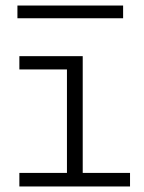

<svg xmlns="http://www.w3.org/2000/svg" viewBox="-20 -674 522 694"><path d="M222 -8V-471H279V-8ZM50 0V-49H450V0ZM50 -423V-471H271V-423ZM425 -654V-608H43V-654Z"/></svg>

Font: BioRhyme SemiExpanded Light
Style: Regular
Weight: 300
Width: 6
Designer: Aoife Mooney
Foundry: Aoife Mooney Type
Version: Version 1.600;gftools[0.9.33]